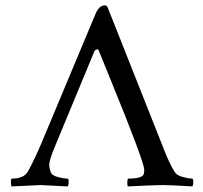

<svg xmlns="http://www.w3.org/2000/svg" viewBox="-20 -666 734 695"><path d="M442.4 8.8Q440.4 3.9 440.9 -7.8Q441.4 -19.5 444.3 -19.5Q498 -19.5 501 -38.1Q502 -43 502 -51.8Q502 -80.1 378.9 -380.9Q352.5 -447.3 336.9 -484.4Q334 -489.3 328.6 -486.8Q323.2 -484.4 321.3 -479.5L174.8 -126Q158.2 -84 158.2 -69.8Q158.2 -55.7 165 -40Q169.9 -30.3 190.4 -24.9Q210.9 -19.5 224.6 -19.5Q228.5 -19.5 228.5 -7.3Q228.5 4.9 224.6 8.8Q134.8 3.9 127 3.9Q119.1 3.9 21.5 8.8Q19.5 2.9 19.5 -8.3Q19.5 -19.5 23.4 -19.5Q67.4 -19.5 82 -46.9Q104.5 -87.9 129.9 -147.5L325.2 -614.3Q337.9 -646.5 359.4 -646.5Q366.2 -646.5 369.1 -640.6L569.3 -135.7Q593.8 -71.3 613.3 -42Q620.1 -31.2 641.6 -25.4Q663.1 -19.5 675.8 -19.5Q679.7 -19.5 679.7 -7.3Q679.7 4.9 675.8 8.8Q597.7 3.9 568.8 3.9Q540 3.9 442.4 8.8Z"/></svg>

Font: CrimsonText-Roman
Style: Roman
Weight: 400
Version: Version 0.13